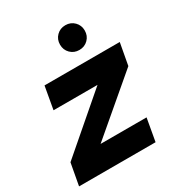

<svg xmlns="http://www.w3.org/2000/svg" viewBox="-180 -807 847 915"><g transform="rotate(-30 244.0 -349.0)"><path d="M-12 0 10 -120 306 -375H64L86 -499H500L478 -379L178 -124H431L409 0ZM315 -562Q286 -562 266.5 -581.5Q247 -601 247 -630Q247 -659 266.5 -678.5Q286 -698 315 -698Q344 -698 363.5 -678.5Q383 -659 383 -630Q383 -601 363.5 -581.5Q344 -562 315 -562Z"/></g></svg>

Font: DM Sans 20pt Black
Style: Italic
Weight: 900
Italic angle: -10°
Version: Version 4.004;gftools[0.9.30]